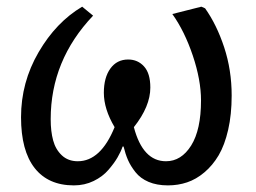

<svg xmlns="http://www.w3.org/2000/svg" viewBox="-20 -541 767 575"><path d="M430.2 -278.8Q430.2 -222.2 380.9 -160.2Q407.7 -58.1 477.1 -58.1Q522.9 -58.1 552.5 -105.2Q582 -152.3 582 -240.2Q582 -301.3 557.4 -374.5Q532.7 -447.8 496.1 -499L583 -521L594.2 -516.1Q628.9 -467.3 651.4 -399.2Q673.8 -331.1 673.8 -254.9Q673.8 -198.2 663.3 -152.3Q652.8 -106.4 634.8 -75.9Q616.7 -45.4 592 -24.7Q567.4 -3.9 540.3 5.1Q513.2 14.2 482.9 14.2Q449.7 14.2 425 3.7Q400.4 -6.8 385.7 -25.4Q371.1 -43.9 363.3 -61.8Q355.5 -79.6 350.1 -102.1H347.2Q341.8 -86.4 332 -69.6Q322.3 -52.7 304.9 -32.5Q287.6 -12.2 260.5 1Q233.4 14.2 201.2 14.2Q124.5 14.2 83.7 -37.8Q43 -89.8 43 -189.9Q43 -294.4 95.5 -384.5Q147.9 -474.6 226.1 -521L258.8 -494.1Q131.8 -360.4 131.8 -184.1Q131.8 -147.5 139.2 -120.4Q146.5 -93.3 165.3 -75.7Q184.1 -58.1 212.9 -58.1Q281.7 -58.1 323.2 -160.2Q291 -214.4 291 -263.2Q291 -308.6 310.5 -335.7Q330.1 -362.8 363.8 -362.8Q392.6 -362.8 411.4 -342Q430.2 -321.3 430.2 -278.8Z"/></svg>

Font: Literata Book
Style: Italic
Weight: 400
Italic angle: -3°
Designer: Latin by Veronika Burian and Jose Scaglione. Greek by Irene Vlachou. Cyrillic by Vera Evstafieva
Foundry: TypeTogether
Version: Version 1.003;PS 001.003;hotconv 1.0.88;makeotf.lib2.5.64775